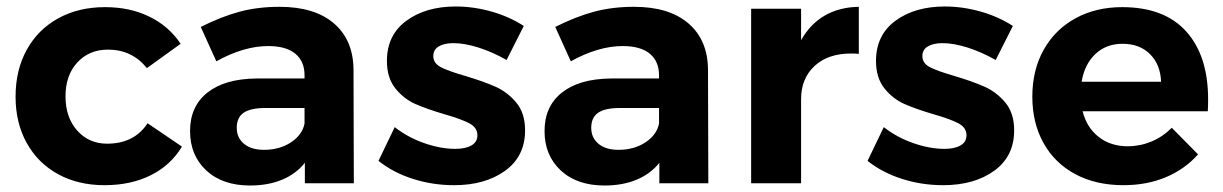

<svg xmlns="http://www.w3.org/2000/svg" viewBox="-20 -565 3771 592"><path d="M313 -412Q255 -412 218.5 -372.5Q182 -333 182 -268Q182 -203 218 -162.5Q254 -122 310 -122Q394 -122 435 -185L541 -113Q507 -56 445.5 -25Q384 6 302 6Q221 6 159 -28Q97 -62 62.5 -124Q28 -186 28 -267Q28 -349 62.5 -411.5Q97 -474 159.5 -508.5Q222 -543 304 -543Q381 -543 441 -513.5Q501 -484 537 -430L433 -355Q387 -412 313 -412Z M920 0V-63Q893 -29 850 -11Q807 7 751 7Q666 7 616 -39.5Q566 -86 566 -161Q566 -237 619.5 -279.5Q673 -322 771 -323H919V-333Q919 -376 890.5 -399.5Q862 -423 807 -423Q732 -423 647 -376L599 -482Q663 -514 719 -529Q775 -544 842 -544Q950 -544 1009.5 -493Q1069 -442 1070 -351L1071 0ZM919 -184V-232H798Q753 -232 731.5 -217.5Q710 -203 710 -171Q710 -140 732.5 -121.5Q755 -103 794 -103Q842 -103 877 -126Q912 -149 919 -184Z M1378 -432Q1350 -432 1333 -422Q1316 -412 1316 -392Q1316 -370 1339 -358Q1362 -346 1414 -331Q1471 -314 1508 -297.5Q1545 -281 1572 -248.5Q1599 -216 1599 -163Q1599 -83 1537.5 -38.5Q1476 6 1380 6Q1314 6 1253 -13.5Q1192 -33 1147 -69L1197 -173Q1238 -141 1288.5 -123.5Q1339 -106 1384 -106Q1415 -106 1433.5 -116.5Q1452 -127 1452 -148Q1452 -171 1428.5 -184Q1405 -197 1353 -212Q1298 -228 1261.5 -244Q1225 -260 1199 -292.5Q1173 -325 1173 -377Q1173 -457 1233 -501Q1293 -545 1385 -545Q1440 -545 1495 -529.5Q1550 -514 1595 -485L1542 -380Q1498 -405 1455 -418.5Q1412 -432 1378 -432Z M2013 0V-63Q1986 -29 1943 -11Q1900 7 1844 7Q1759 7 1709 -39.5Q1659 -86 1659 -161Q1659 -237 1712.5 -279.5Q1766 -322 1864 -323H2012V-333Q2012 -376 1983.5 -399.5Q1955 -423 1900 -423Q1825 -423 1740 -376L1692 -482Q1756 -514 1812 -529Q1868 -544 1935 -544Q2043 -544 2102.5 -493Q2162 -442 2163 -351L2164 0ZM2012 -184V-232H1891Q1846 -232 1824.5 -217.5Q1803 -203 1803 -171Q1803 -140 1825.5 -121.5Q1848 -103 1887 -103Q1935 -103 1970 -126Q2005 -149 2012 -184Z M2628 -544V-399Q2620 -400 2604 -400Q2533 -400 2491.5 -361.5Q2450 -323 2450 -259V0H2296V-538H2450V-441Q2478 -491 2523 -517Q2568 -543 2628 -544Z M2886 -432Q2858 -432 2841 -422Q2824 -412 2824 -392Q2824 -370 2847 -358Q2870 -346 2922 -331Q2979 -314 3016 -297.5Q3053 -281 3080 -248.5Q3107 -216 3107 -163Q3107 -83 3045.5 -38.5Q2984 6 2888 6Q2822 6 2761 -13.5Q2700 -33 2655 -69L2705 -173Q2746 -141 2796.5 -123.5Q2847 -106 2892 -106Q2923 -106 2941.5 -116.5Q2960 -127 2960 -148Q2960 -171 2936.5 -184Q2913 -197 2861 -212Q2806 -228 2769.5 -244Q2733 -260 2707 -292.5Q2681 -325 2681 -377Q2681 -457 2741 -501Q2801 -545 2893 -545Q2948 -545 3003 -529.5Q3058 -514 3103 -485L3050 -380Q3006 -405 2963 -418.5Q2920 -432 2886 -432Z M3705 -259Q3705 -235 3704 -222H3318Q3331 -171 3368 -142.5Q3405 -114 3457 -114Q3495 -114 3530 -128.5Q3565 -143 3593 -171L3674 -89Q3633 -43 3574.5 -18.5Q3516 6 3444 6Q3359 6 3295.5 -28Q3232 -62 3197.5 -124Q3163 -186 3163 -267Q3163 -349 3198 -411.5Q3233 -474 3296 -508.5Q3359 -543 3440 -543Q3570 -543 3637.5 -468Q3705 -393 3705 -259ZM3560 -313Q3558 -366 3526 -398Q3494 -430 3441 -430Q3391 -430 3357.5 -398.5Q3324 -367 3315 -313Z"/></svg>

Font: Argentum Sans SemiBold
Style: Regular
Weight: 600
Designer: Julieta Ulanovsky (Modified by Cristiano Sobral)
Foundry: Julieta Ulanovsky
Version: Version 5.001;November 22, 2018;FontCreator 11.5.0.2425 64-b